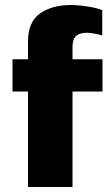

<svg xmlns="http://www.w3.org/2000/svg" viewBox="-20 -748 448 768"><path d="M92 0V-382H30V-511H92V-583Q92 -660 140 -694Q188 -728 264 -728Q281 -728 304 -725.5Q327 -723 350.5 -718.5Q374 -714 389 -707V-606Q378 -610 358 -613.5Q338 -617 327 -617Q315 -617 301.5 -613.5Q288 -610 279 -598Q270 -586 270 -557V-511H390V-382H270V0Z"/></svg>

Font: Chivo Medium ExtraBold
Style: Regular
Weight: 800
Version: Version 2.002